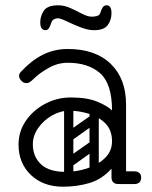

<svg xmlns="http://www.w3.org/2000/svg" viewBox="-20 -695 573 725"><path d="M403 -24Q403 -29 406 -34Q409 -39 413 -43Q415 -45 420.5 -46.5Q426 -48 437 -48H488Q500 -48 507 -41Q513 -36 513 -24Q513 -13 507 -7Q500 0 488 0H437Q416 0 412 -7Q405 -11 403 -24ZM218 10Q143 10 96.5 -34.5Q50 -79 50 -149Q50 -198 77 -238Q104 -278 149.5 -302.5Q195 -327 248 -327Q309 -327 347.5 -311Q386 -295 403 -278Q403 -379 358 -418.5Q313 -458 236 -458Q199 -458 165.5 -439.5Q132 -421 110 -400Q99 -389 92.5 -385Q86 -381 80 -381Q67 -381 58 -393Q52 -401 52 -409Q52 -417 60 -425Q99 -467 142 -488.5Q185 -510 236 -510Q340 -510 398 -454Q456 -398 456 -300V-26Q456 0 428 0Q401 0 401 -26V-58Q365 -18 318 -4Q271 10 218 10ZM228 -46Q268 -46 308.5 -59Q349 -72 376 -98Q403 -124 403 -161Q403 -204 378 -229Q353 -254 315.5 -265.5Q278 -277 241 -277Q208 -277 176.5 -259Q145 -241 124.5 -212Q104 -183 104 -150Q104 -104 134.5 -75Q165 -46 228 -46ZM235 -78Q225 -93 239 -102L316 -156Q331 -166 340 -152Q351 -137 337 -128L260 -73Q254 -69 247 -70Q240 -71 235 -78ZM235 -176Q225 -191 239 -200L316 -254Q331 -264 340 -250Q351 -235 337 -226L260 -171Q254 -167 247 -168Q240 -169 235 -176ZM335 -17Q318 -17 318 -34V-287Q318 -304 335 -304Q353 -304 353 -288V-35Q353 -17 335 -17ZM239 -17Q222 -17 222 -34V-287Q222 -304 239 -304Q257 -304 257 -288V-35Q257 -17 239 -17ZM152 -581Q132 -581 132 -611Q132 -634 145.5 -654.5Q159 -675 200 -675Q223 -675 246 -664.5Q269 -654 290 -643Q311 -632 327 -632Q336 -632 346 -634.5Q356 -637 359 -647Q363 -660 368 -667.5Q373 -675 383 -675Q401 -675 401 -645Q401 -620 387 -600.5Q373 -581 335 -581Q312 -581 284 -592Q256 -603 232 -614.5Q208 -626 198 -626Q191 -626 183.5 -622Q176 -618 173 -607Q170 -597 165 -589Q160 -581 152 -581Z"/></svg>

Font: Agu Display Uzo
Style: Regular
Weight: 400
Version: Version 1.103